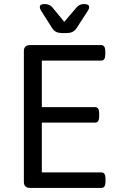

<svg xmlns="http://www.w3.org/2000/svg" viewBox="-20 -921 586 941"><path d="M476 -700Q496 -700 496 -670V-654Q496 -624 476 -624H185V-396H446Q466 -396 466 -366V-350Q466 -320 446 -320H185V-76H477Q497 -76 497 -46V-30Q497 0 477 0H127Q97 0 97 -30V-670Q97 -700 127 -700ZM393 -901Q417 -901 417 -886Q417 -878 411 -869L354 -781Q346 -770 334.5 -764.5Q323 -759 308 -759H283Q268 -759 256 -764.5Q244 -770 237 -781L181 -869Q175 -879 175 -887Q175 -901 198 -901H200Q210 -901 218 -898Q226 -895 234 -888L295 -814L358 -888Q366 -895 373.5 -898Q381 -901 391 -901Z"/></svg>

Font: Asap VF Beta
Style: Regular
Weight: 400
Designer: Pablo Cosgaya
Foundry: Pablo Cosgaya
Version: Version 1.007